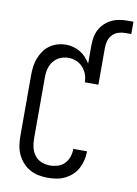

<svg xmlns="http://www.w3.org/2000/svg" viewBox="-101 -1000 769 1074"><g transform="rotate(10 284.0 -463.5)"><path d="M247 8Q221 8 194.5 3Q168 -2 145 -15Q122 -28 104 -48Q86 -68 75 -92Q64 -116 60 -142.5Q56 -169 56 -195V-540Q56 -565 59 -589Q62 -613 70.5 -636Q79 -659 93 -679.5Q107 -700 127 -714.5Q147 -729 171 -736Q195 -743 219 -743Q240 -743 261 -737.5Q282 -732 300.5 -721Q319 -710 333.5 -694Q348 -678 359 -660V-763Q359 -786 363 -809Q367 -832 377.5 -852.5Q388 -873 405 -889.5Q422 -906 443 -916.5Q464 -927 487 -931Q510 -935 533 -935H568V-865H533Q513 -865 493.5 -858.5Q474 -852 460.5 -837Q447 -822 441.5 -802.5Q436 -783 436 -763V-554H359Q359 -577 351 -599Q343 -621 327.5 -638Q312 -655 290.5 -664Q269 -673 246 -673Q230 -673 213.5 -668.5Q197 -664 183.5 -655Q170 -646 160 -633Q150 -620 144 -604.5Q138 -589 136 -572.5Q134 -556 134 -540V-195Q134 -170 139.5 -145.5Q145 -121 160 -101Q175 -81 198.5 -71.5Q222 -62 247 -62Q270 -62 292 -69Q314 -76 329.5 -92Q345 -108 352.5 -130Q360 -152 360 -174V-176H438V-173Q438 -148 432 -124Q426 -100 414.5 -78Q403 -56 384.5 -39Q366 -22 343.5 -11Q321 0 296.5 4Q272 8 247 8Z"/></g></svg>

Font: Iosevka www.saffi
Style: Regular
Weight: 400
Monospace: yes
Designer: Belleve Invis
Foundry: Belleve Invis
Version: Version 22.0.2; ttfautohint (v1.8.3)